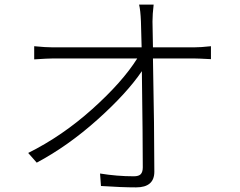

<svg xmlns="http://www.w3.org/2000/svg" viewBox="-20 -792 1040 831"><path d="M642 -587H818Q848 -587 893 -592V-536Q836 -539 819 -539H642Q648 -233 648 -49Q648 19 569 19Q507 19 417 13L413 -41Q486 -29 559 -29Q581 -29 589.5 -38.5Q598 -48 598 -68Q598 -188 594 -484Q528 -387 401 -273.5Q274 -160 139 -88L102 -130Q249 -203 379.5 -320Q510 -437 574 -539H210Q188 -539 128 -535V-592Q178 -587 210 -587H593Q591 -672 590 -699Q588 -748 582 -772H645Q640 -730 640 -699Z"/></svg>

Font: Noto Sans Korean Light
Style: Regular
Weight: 300
Designer: Ryoko NISHIZUKA  (kana & ideographs); Paul D. Hunt (Latin, Greek & Cyrillic); Wenlong ZHANG  (bopomofo); Sandoll Communi
Foundry: Adobe Systems Incorporated
Version: Version 1.000;PS 1;hotconv 1.0.78;makeotf.lib2.5.61930